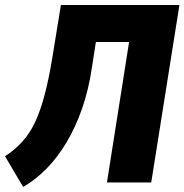

<svg xmlns="http://www.w3.org/2000/svg" viewBox="-29 -725 733 763"><path d="M63 18 -9 -104Q31 -130 61 -163.5Q91 -197 112 -243Q133 -289 149 -350.5Q165 -412 178 -490L213 -705H684L572 0H396L484 -558H352L336 -455Q323 -368 297.5 -294.5Q272 -221 236.5 -161Q201 -101 157 -56Q113 -11 63 18Z"/></svg>

Font: Nunito Sans 7pt Condensed Black
Style: Italic
Weight: 900
Width: 3
Italic angle: -9°
Designer: Vernon Adams
Foundry: Vernon Adams
Version: Version 3.101;gftools[0.9.27]